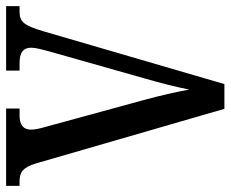

<svg xmlns="http://www.w3.org/2000/svg" viewBox="-83 -671 754 628"><g transform="rotate(-90 294.0 -357.0)"><path d="M73 -618 252 0H333L506 -593C525 -657 537 -670 571 -670H588V-714H377V-670H402C436 -670 452 -658 452 -632C452 -617 446 -597 441 -577L352 -263C335 -204 324 -160 315 -115C307 -160 296 -207 281 -263L193 -585C188 -602 184 -619 184 -633C184 -657 199 -670 230 -670H253V-714H0V-670H15C45 -670 60 -659 73 -618Z"/></g></svg>

Font: Noto Serif Condensed Medium
Style: Regular
Weight: 500
Width: 3
Designer: Monotype Design Team
Foundry: Monotype Imaging Inc.
Version: Version 2.015